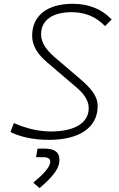

<svg xmlns="http://www.w3.org/2000/svg" viewBox="-20 -723 626 1006"><path d="M237.3 9.8C397 9.8 491.7 -55.7 491.7 -167C491.7 -224.1 450.7 -265.1 401.9 -307.6L268.1 -421.9C227.5 -457 195.3 -494.6 195.3 -543.9C195.3 -616.2 254.4 -659.2 355 -659.2C419.4 -659.2 479.5 -639.2 530.3 -586.4L564.9 -620.6C515.6 -674.8 445.8 -703.1 360.8 -703.1C227.5 -703.1 148.4 -641.1 148.4 -535.6C148.4 -479 182.1 -435.1 225.6 -397.5L378.9 -266.6C415 -235.4 444.8 -201.2 444.8 -155.8C444.8 -79.1 371.1 -34.2 246.6 -34.2C184.1 -34.2 118.2 -49.3 52.7 -78.1L34.7 -31.2C89.4 -4.4 158.7 9.8 237.3 9.8ZM187 262.7C243.7 213.9 291.5 167 291.5 114.7C291.5 74.2 266.1 55.7 213.4 55.7H176.8L168.9 100.6H205.6C231.4 100.6 243.2 107.9 243.2 124.5C243.2 156.2 196.8 198.7 154.3 233.9Z"/></svg>

Font: Cascadia Code PL ExtraLight
Style: Italic
Weight: 200
Italic angle: -10°
Monospace: yes
Designer: Aaron Bell
Foundry: Saja Typeworks
Version: Version 2404.023